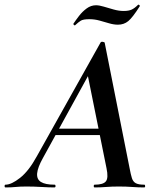

<svg xmlns="http://www.w3.org/2000/svg" viewBox="-58 -820 683 840"><path d="M-34 0Q-38 0 -38 -6Q-38 -12 -34 -12Q-8 -12 30 -42Q68 -72 103 -136L382 -634Q384 -638 391.5 -637Q399 -636 400 -633L509 -84Q514 -57 519 -41Q524 -25 536 -18.5Q548 -12 573 -12Q577 -12 577 -6Q577 0 573 0Q547 0 520.5 -2Q494 -4 462 -4Q431 -4 406.5 -2Q382 0 356 0Q352 0 352 -6Q352 -12 356 -12Q394 -12 405.5 -27Q417 -42 408 -84L323 -505L379 -582L130 -129Q107 -88 104.5 -62Q102 -36 121 -24Q140 -12 181 -12Q185 -12 185 -6Q185 0 180 0Q157 0 123.5 -2Q90 -4 58 -4Q29 -4 10.5 -2Q-8 0 -34 0ZM171 -229 186 -257H405L407 -229ZM270 -709Q269 -708 265.5 -711Q262 -714 263 -716Q273 -731 287.5 -750Q302 -769 321 -783Q340 -797 362 -797Q376 -797 396 -791Q416 -785 439 -778.5Q462 -772 483 -772Q505 -772 518 -778Q531 -784 546 -799Q548 -801 551.5 -798Q555 -795 553 -792Q522 -743 503 -727.5Q484 -712 458 -712Q440 -712 419.5 -718Q399 -724 377.5 -730Q356 -736 333 -736Q306 -736 295.5 -729.5Q285 -723 270 -709Z"/></svg>

Font: Cormorant Infant Light
Style: Bold Italic
Weight: 700
Italic angle: -10°
Version: Version 4.001